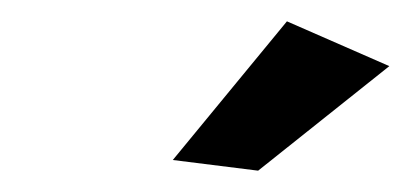

<svg xmlns="http://www.w3.org/2000/svg" viewBox="-20 -772 385 180"><path d="M249 -752 345 -710 222 -612 142 -622Z"/></svg>

Font: TypoPRO Montserrat
Style: Italic
Weight: 400
Italic angle: -11.3°
Designer: Julieta Ulanovsky
Foundry: Julieta Ulanovsky
Version: Version 6.001